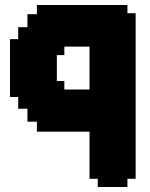

<svg xmlns="http://www.w3.org/2000/svg" viewBox="-20 -619 600 770"><path d="M238 -432V-398H208V-294H238V-260H339V-432ZM491 -566H524V98H491V131H372V98H339V-91H128V-131H90V-183H53V-230H20V-462H53V-510H90V-562H128V-599H491Z"/></svg>

Font: DNF Bit Bit TTF
Style: Regular
Weight: 400
Designer: Kim So-Yeon
Foundry: NEOPLE Inc.
Version: Version 1.000;September 28, 2022;FontCreator 14.0.0.2872 64-